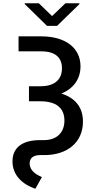

<svg xmlns="http://www.w3.org/2000/svg" viewBox="-20 -953 590 1192"><path d="M236.9 -727.3H95.2V-634.2H236.9C324.6 -634.2 364.7 -594.5 364.7 -528.8C364.7 -465.2 326 -417.6 231.5 -417.6H159.8V-324.2H230.5C327.1 -324.2 380 -283.7 380 -204.5C380 -129.6 332.4 -83.1 252.1 -83.1H228C123.2 -83.1 57.5 -39.8 57.5 48.7C57.5 138.8 124.6 193.9 199.6 218.8L240.1 146.7C208.5 132.8 164.1 108.3 164.1 61.8C164.1 31.2 183.2 9.9 229 9.9H255C396.3 9.9 495 -67.8 495 -198.2C495 -286.9 447.1 -345.2 360.8 -372.2C436.1 -402.7 479.8 -462.4 479.8 -541.2C479.8 -657.7 383.5 -727.3 236.9 -727.3ZM133.5 -927.6 271.7 -792.6H334.5L473 -927.6V-932.9H386.4L303.3 -853.3L220.9 -932.9H133.5Z"/></svg>

Font: Magic Ui Pro Medium
Style: Regular
Weight: 500
Designer: Stefan Endress, Andreas Faust
Version: Version 1.000;FEAKit 1.0